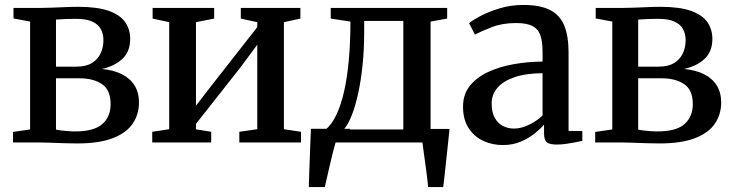

<svg xmlns="http://www.w3.org/2000/svg" viewBox="-20 -575 2958 775"><path d="M291.5 4Q267.5 4 238.2 3Q209 2 182 1Q155 0 138 0H32.5V-42.5L101.5 -52.5V-488L34.5 -500.5V-543H144.5Q162 -543 187.8 -544Q213.5 -545 242 -546.2Q270.5 -547.5 295.5 -547.5Q373.5 -547.5 419.5 -531Q465.5 -514.5 485.5 -485.2Q505.5 -456 505.5 -418Q505.5 -367 474 -337.5Q442.5 -308 391 -296.5Q437.5 -292.5 471.2 -275.8Q505 -259 523 -230.2Q541 -201.5 541 -161.5Q541 -114 516.2 -76.8Q491.5 -39.5 436.5 -17.8Q381.5 4 291.5 4ZM283 -44.5Q359.5 -44.5 393 -74.2Q426.5 -104 426.5 -154.5Q426.5 -212 391.5 -235.5Q356.5 -259 301 -259H206V-52Q213.5 -50 225.8 -48.5Q238 -47 253 -45.8Q268 -44.5 283 -44.5ZM206 -306H289Q327.5 -306 351.5 -321Q375.5 -336 386.5 -360.2Q397.5 -384.5 397.5 -412.5Q397.5 -438 387 -457.5Q376.5 -477 352.2 -488Q328 -499 285.5 -499Q265 -499 244.5 -498.2Q224 -497.5 206 -496Z M594.5 0V-43L663 -53.5V-485.5L596 -500V-543H844.5V-500L771 -485.5V-148.5L836 -232.5L1018.5 -465.5V-485.5L952 -500V-543H1192.5V-500L1126 -485.5V-53.5L1195 -43V0H946V-43L1018.5 -53.5V-394.5L949 -301L771 -75V-53L832.5 -43V0Z M1276.5 0V-50L1294 -51.5Q1319.5 -72.5 1338.2 -112.5Q1357 -152.5 1369.5 -208.5Q1382 -264.5 1388.2 -335Q1394.5 -405.5 1394.5 -488L1315 -500V-543H1785V-500L1718 -488V0ZM1367.5 -52.5H1608V-490.5H1450V-444.5Q1450 -377 1443.8 -315Q1437.5 -253 1426.2 -200.5Q1415 -148 1400 -109.8Q1385 -71.5 1367.5 -52.5ZM1226.5 180Q1227.5 145.5 1228.8 106.5Q1230 67.5 1231.8 26.2Q1233.5 -15 1235 -55H1394L1336 -5Q1331 11 1324.5 36.8Q1318 62.5 1311.5 90.8Q1305 119 1299.5 143.2Q1294 167.5 1291 180ZM1708 180Q1706.5 159.5 1703.2 135.2Q1700 111 1696.8 86Q1693.5 61 1690.2 38.5Q1687 16 1685 -0.5L1644.5 -54.5H1794.5Q1792.5 -35 1790 -11.2Q1787.5 12.5 1784.8 38.2Q1782 64 1779.2 89.2Q1776.5 114.5 1774 138Q1771.5 161.5 1769 180Z M2010 10.5Q1967 10.5 1930.5 -6.5Q1894 -23.5 1871.5 -58Q1849 -92.5 1849 -144.5Q1849 -194 1876.2 -228.2Q1903.5 -262.5 1949.5 -284Q1995.5 -305.5 2052.8 -315.8Q2110 -326 2170 -326.5V-365.5Q2170 -407.5 2161 -433Q2152 -458.5 2128.8 -470.2Q2105.5 -482 2063 -482Q2007 -482 1964.5 -465.2Q1922 -448.5 1897 -435.5L1873.5 -481.5Q1886 -492.5 1918.2 -509.8Q1950.5 -527 1995.8 -541Q2041 -555 2092.5 -555Q2159.5 -555 2199.5 -535Q2239.5 -515 2257.2 -472.5Q2275 -430 2275 -363V-46.5L2330.5 -46V-6.5Q2319.5 -4 2302 -0.5Q2284.5 3 2264.8 5.8Q2245 8.5 2227 8.5Q2200 8.5 2188 0Q2176 -8.5 2176 -37V-72Q2164.5 -58 2141 -38.5Q2117.5 -19 2084.2 -4.2Q2051 10.5 2010 10.5ZM2055.5 -56Q2083 -56 2114.5 -71Q2146 -86 2170 -108.5V-279.5Q2102 -279 2056.2 -263.2Q2010.5 -247.5 1987.5 -220.2Q1964.5 -193 1964.5 -157.5Q1964.5 -123 1976.5 -100.5Q1988.5 -78 2009 -67Q2029.5 -56 2055.5 -56Z M2641.5 4Q2617.5 4 2588.2 3Q2559 2 2532 1Q2505 0 2488 0H2382.5V-42.5L2451.5 -52.5V-488L2384.5 -500.5V-543H2494.5Q2512 -543 2537.8 -544Q2563.5 -545 2592 -546.2Q2620.5 -547.5 2645.5 -547.5Q2723.5 -547.5 2769.5 -531Q2815.5 -514.5 2835.5 -485.2Q2855.5 -456 2855.5 -418Q2855.5 -367 2824 -337.5Q2792.5 -308 2741 -296.5Q2787.5 -292.5 2821.2 -275.8Q2855 -259 2873 -230.2Q2891 -201.5 2891 -161.5Q2891 -114 2866.2 -76.8Q2841.5 -39.5 2786.5 -17.8Q2731.5 4 2641.5 4ZM2633 -44.5Q2709.5 -44.5 2743 -74.2Q2776.5 -104 2776.5 -154.5Q2776.5 -212 2741.5 -235.5Q2706.5 -259 2651 -259H2556V-52Q2563.5 -50 2575.8 -48.5Q2588 -47 2603 -45.8Q2618 -44.5 2633 -44.5ZM2556 -306H2639Q2677.5 -306 2701.5 -321Q2725.5 -336 2736.5 -360.2Q2747.5 -384.5 2747.5 -412.5Q2747.5 -438 2737 -457.5Q2726.5 -477 2702.2 -488Q2678 -499 2635.5 -499Q2615 -499 2594.5 -498.2Q2574 -497.5 2556 -496Z"/></svg>

Font: Merriweather 48pt Medium
Style: Regular
Weight: 500
Version: Version 2.100